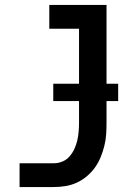

<svg xmlns="http://www.w3.org/2000/svg" viewBox="-20 -755 540 775"><path d="M59 0V-96H197Q215 -96 232 -103Q249 -110 261 -124Q273 -138 280.5 -154.5Q288 -171 292 -188.5Q296 -206 297.5 -224.5Q299 -243 299 -261V-639H179V-735H410V-261Q410 -237 408.5 -213Q407 -189 401 -165.5Q395 -142 386 -120Q377 -98 363 -78.5Q349 -59 330.5 -43.5Q312 -28 290.5 -18Q269 -8 245 -4Q221 0 197 0ZM195 -347V-417H457V-347Z"/></svg>

Font: Iosevka Algr
Style: Bold
Weight: 700
Monospace: yes
Designer: Belleve Invis
Foundry: Belleve Invis
Version: Version 26.0.2; ttfautohint (v1.8.3)